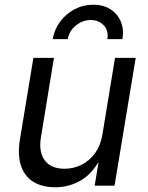

<svg xmlns="http://www.w3.org/2000/svg" viewBox="-20 -793 632 820"><path d="M216.3 6.8Q161.6 6.8 123.8 -15.6Q85.9 -38.1 70.1 -84Q54.2 -129.9 65.4 -199.2L122.6 -545.9H210.4L154.8 -206.5Q144.5 -144 171.1 -108.2Q197.8 -72.3 255.4 -72.3Q293.9 -72.3 327.9 -89.1Q361.8 -106 385.7 -138.7Q409.7 -171.4 417.5 -218.8L471.2 -545.9H559.6L469.2 0H384.3L406.2 -132.3H418Q380.4 -55.7 328.6 -24.4Q276.9 6.8 216.3 6.8ZM378.4 -772.9Q421.4 -772.9 451.9 -753.4Q482.4 -733.9 496.1 -700.4Q509.8 -667 502.9 -626H438.5Q444.8 -662.1 423.1 -684.8Q401.4 -707.5 367.7 -707.5Q334 -707.5 304.9 -684.8Q275.9 -662.1 269.5 -626H205.1Q211.9 -667 236.8 -700.4Q261.7 -733.9 298.6 -753.4Q335.4 -772.9 378.4 -772.9Z"/></svg>

Font: Adwaita Sans
Style: Italic
Weight: 400
Italic angle: -9.39999°
Designer: Rasmus Andersson
Foundry: rsms
Version: Version 4.001;git-9221beed3